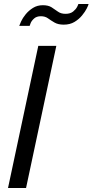

<svg xmlns="http://www.w3.org/2000/svg" viewBox="-20 -938 462 958"><path d="M171 -709H261L110 0H20ZM298 -815Q270 -815 252 -825.5Q234 -836 219.5 -846.5Q205 -857 184 -857Q163 -857 150.5 -846Q138 -835 133 -823Q128 -811 128 -809H76Q78 -815 85.5 -831.5Q93 -848 108 -866.5Q123 -885 144.5 -898.5Q166 -912 194 -912Q221 -912 237.5 -901.5Q254 -891 269 -880Q284 -869 307 -869Q331 -869 345 -880.5Q359 -892 365 -904Q371 -916 371 -918H422Q421 -912 413 -896Q405 -880 389.5 -861Q374 -842 351.5 -828.5Q329 -815 298 -815Z"/></svg>

Font: Raleway Medium
Style: Italic
Weight: 500
Italic angle: -12°
Designer: Matt McInerney, Pablo Impallari, Rodrigo Fuenzalida
Foundry: Matt McInerney, Pablo Impallari, Rodrigo Fuenzalida
Version: Version 4.026